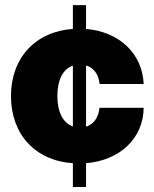

<svg xmlns="http://www.w3.org/2000/svg" viewBox="-20 -748 617 768"><path d="M271.5 0H324.2V-95.2C460 -106.4 553.2 -194.8 554.7 -316.9H377.9C374.5 -278.3 355 -251 324.2 -241.2V-486.3C355 -477.1 375 -450.2 378.4 -412.1H554.7C549.3 -534.2 457 -621.1 324.2 -632.3V-727.5H271.5V-632.3C122.1 -622.1 23.9 -516.6 23.9 -363.8C23.9 -210.4 121.6 -105 271.5 -95.2ZM209.5 -363.8C209.5 -428.7 231.9 -472.2 271.5 -485.4V-242.2C232.4 -255.9 209.5 -299.3 209.5 -363.8Z"/></svg>

Font: Raveo Display Display ExtraBold
Style: Regular
Weight: 800
Designer: Jakub Foglar, Rasmus Andersson (Inter)
Foundry: Jakubfoglar.com
Version: Version 1.100;Glyphs 3.2.3 (3260)